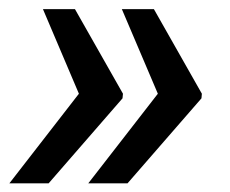

<svg xmlns="http://www.w3.org/2000/svg" viewBox="-20 -478 516 430"><path d="M147.9 -457.5 255.4 -268.1 254.4 -257.8 88.9 -67.4H1L156.7 -268.1L76.2 -457.5ZM324.7 -457.5 432.1 -268.1 431.2 -257.8 265.6 -67.4H177.7L333.5 -268.1L252.9 -457.5Z"/></svg>

Font: RobotoDraft Medium
Style: Italic
Weight: 500
Italic angle: -12°
Version: Version 2.001152; 2014